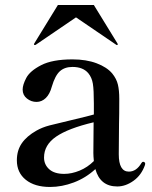

<svg xmlns="http://www.w3.org/2000/svg" viewBox="-20 -729 603 763"><path d="M557 -78 556 -73Q542 -33 510.5 -10.5Q479 12 446 12Q378 12 359 -57Q321 -22 273.5 -4Q226 14 179 14Q118 14 82.5 -14.5Q47 -43 47 -92Q47 -131 66.5 -159.5Q86 -188 125 -210Q148 -223 176.5 -230.5Q205 -238 261 -251Q337 -269 353 -274V-318Q353 -372 349 -396.5Q345 -421 331 -438Q310 -463 268 -463Q237 -463 218 -446Q199 -429 186 -385Q178 -355 162 -339.5Q146 -324 125 -324Q104 -324 87 -337.5Q70 -351 70 -373Q70 -392 84.5 -419.5Q99 -447 143.5 -470Q188 -493 268 -493Q323 -493 364 -477.5Q405 -462 426 -437Q443 -416 448.5 -393Q454 -370 454 -336Q454 -273 453 -236L452 -116Q452 -47 492 -47Q522 -47 542 -81Q545 -86 549 -86Q552 -86 554.5 -84Q557 -82 557 -78ZM353 -89Q351 -109 351 -121L352 -243Q251 -219 203 -186Q155 -153 155 -103Q155 -75 175.5 -56.5Q196 -38 235 -38Q265 -38 296.5 -51Q328 -64 353 -89ZM115 -553 116 -556 210 -709H353L447 -556L448 -553Q448 -550 445 -550Q443 -550 442 -551L282 -660L122 -551L119 -550Q115 -550 115 -553Z"/></svg>

Font: Shippori Mincho SemiBold
Style: Regular
Weight: 600
Designer: FONTDASU
Foundry: FONTDASU / Google Inc. / but / Adobe
Version: Version 3.110; ttfautohint (v1.8.3)